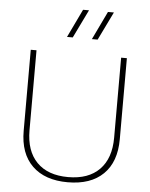

<svg xmlns="http://www.w3.org/2000/svg" viewBox="-60 -940 781 999"><g transform="rotate(5 331.0 -440.5)"><path d="M582 -237Q582 -118 516.5 -54Q451 10 331 10Q212 10 146 -54Q80 -118 80 -237V-660H110V-242Q110 -134 167.5 -75.5Q225 -17 331 -17Q437 -17 494.5 -75.5Q552 -134 552 -242V-660H582ZM262 -743 333 -891H364L292 -743ZM392 -743 463 -891H494L422 -743Z"/></g></svg>

Font: Human Sans ExtraLight
Style: Regular
Weight: 200
Designer: Tim Radville
Foundry: Continuum
Version: Version 1.000;FEAKit 1.0